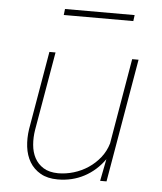

<svg xmlns="http://www.w3.org/2000/svg" viewBox="-52 -762 691 818"><g transform="rotate(5 293.5 -353.0)"><path d="M405.8 0 424.3 -94.2Q389.2 -44.4 338.1 -17.3Q287.1 9.8 225.1 9.8Q181.2 9.8 151.4 -7.3Q121.6 -24.4 104.7 -52.7Q87.9 -81.1 83.5 -117.4Q79.1 -153.8 85 -192.9L142.6 -528.3H168.9L110.8 -191.9Q105.5 -159.7 108.2 -128.2Q110.8 -96.7 124 -72Q137.2 -47.4 161.6 -32.2Q186 -17.1 224.1 -16.6Q257.8 -16.6 291 -26.6Q324.2 -36.6 352.8 -55.7Q381.3 -74.7 402.8 -101.8Q424.3 -128.9 434.1 -162.6L496.6 -528.3H523.9L433.1 0ZM487.3 -690.4H189.9L192.9 -716.3H490.7Z"/></g></svg>

Font: Roboto Mono Thin
Style: Italic
Weight: 250
Designer: Google
Version: Version 2.000985; 2015; ttfautohint (v1.3)